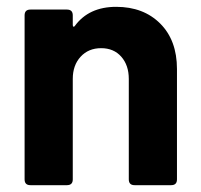

<svg xmlns="http://www.w3.org/2000/svg" viewBox="-20 -542 587 562"><path d="M498 -340V-17Q498 0 481 0H374Q357 0 357 -17V-311Q357 -351 335 -376Q313 -401 276 -401Q239 -401 216 -376Q193 -351 193 -311V-17Q193 0 176 0H69Q52 0 52 -17V-497Q52 -514 69 -514H176Q193 -514 193 -497V-469Q193 -465 195 -464Q197 -463 199 -466Q240 -522 320 -522Q400 -522 449 -473Q498 -424 498 -340Z"/></svg>

Font: Barlow
Style: Bold
Weight: 700
Designer: Jeremy Tribby
Foundry: Jeremy Tribby
Version: Version 1.101 August 23, 2024